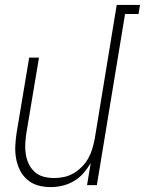

<svg xmlns="http://www.w3.org/2000/svg" viewBox="-20 -755 591 783"><path d="M186 8Q159 8 134.5 1Q110 -6 91 -22.5Q72 -39 61 -61.5Q50 -84 45.5 -109.5Q41 -135 42.5 -162Q44 -189 48 -215L99 -520H139L87 -209Q84 -188 83 -166.5Q82 -145 85.5 -124Q89 -103 98 -85Q107 -67 122 -53.5Q137 -40 157.5 -34.5Q178 -29 200 -29Q220 -29 240 -33Q260 -37 278.5 -47.5Q297 -58 313 -74Q329 -90 339.5 -108.5Q350 -127 356 -147Q362 -167 366 -187L456 -735H551L545 -698H490L375 0H335L350 -90Q337 -68 320 -48.5Q303 -29 280.5 -16Q258 -3 234 2.5Q210 8 186 8Z"/></svg>

Font: Iosevka Term Curly XLt Obl
Style: Regular
Weight: 200
Italic angle: -9°
Designer: Belleve Invis
Foundry: Belleve Invis
Version: Version 32.3.0